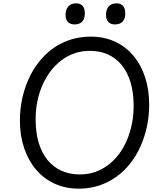

<svg xmlns="http://www.w3.org/2000/svg" viewBox="-20 -1109 965 1148"><path d="M451 19Q371 19 306 -11Q241 -41 195 -95.5Q149 -150 124 -224.5Q99 -299 99 -389Q99 -452 111.5 -513Q124 -574 148.5 -630.5Q173 -687 209 -734Q245 -781 292 -816Q339 -851 397 -870.5Q455 -890 523 -890Q602 -890 666.5 -860.5Q731 -831 777 -776.5Q823 -722 847.5 -647.5Q872 -573 872 -483Q872 -417 859 -355Q846 -293 821.5 -237Q797 -181 760.5 -134Q724 -87 677 -53Q630 -19 573.5 0Q517 19 451 19ZM457 -66Q507 -66 549.5 -81Q592 -96 628 -123.5Q664 -151 692 -188.5Q720 -226 739.5 -272.5Q759 -319 769 -370Q779 -421 779 -476Q779 -556 760.5 -617Q742 -678 707.5 -720Q673 -762 625 -783.5Q577 -805 517 -805Q468 -805 425 -790Q382 -775 345.5 -747Q309 -719 281 -681.5Q253 -644 233 -598Q213 -552 203 -501Q193 -450 193 -395Q193 -316 211.5 -255Q230 -194 264.5 -152Q299 -110 347.5 -88Q396 -66 457 -66ZM426 -963Q400 -963 386 -977.5Q372 -992 372 -1021Q372 -1051 388 -1070Q404 -1089 435 -1089Q460 -1089 473.5 -1074.5Q487 -1060 487 -1030Q488 -1000 473 -981.5Q458 -963 426 -963ZM667 -963Q642 -963 628 -977.5Q614 -992 614 -1021Q614 -1051 629.5 -1070Q645 -1089 677 -1089Q701 -1089 715 -1074.5Q729 -1060 729 -1030Q730 -1000 714.5 -981.5Q699 -963 667 -963Z"/></svg>

Font: Playwrite GB J
Style: Italic
Weight: 400
Italic angle: -7.01216°
Designer: Veronika Burian, José Scaglione
Foundry: TypeTogether
Version: Version 1.002